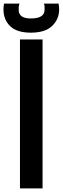

<svg xmlns="http://www.w3.org/2000/svg" viewBox="-42 -1055 352 1075"><path d="M69.8 -834H196.3V0H69.8ZM130.9 -872.1Q52.7 -872.1 15.1 -908.4Q-22.5 -944.8 -22.5 -1002Q-22.5 -1018.6 -19.5 -1034.7H67.4Q64 -1026.9 63.2 -1018.1Q62.5 -1009.3 62.5 -1000Q62.5 -951.7 130.4 -951.7Q207.5 -951.7 207.5 -1000Q207.5 -1009.3 207.5 -1018.1Q207.5 -1026.9 203.6 -1034.7H286.1Q289.1 -1018.6 289.1 -1002Q289.1 -947.8 250 -909.9Q210.9 -872.1 130.9 -872.1Z"/></svg>

Font: Fjalla One
Style: Regular
Weight: 400
Designer: Irina Smirnova, Eben Sorkin
Foundry: Sorkin Type
Version: Version 1.002; ttfautohint (v1.8.4.7-5d5b);gftools[0.9.25]